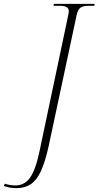

<svg xmlns="http://www.w3.org/2000/svg" viewBox="-154 -734 510 994"><path d="M-69 240Q-89 240 -104 237Q-119 234 -134 229L-129 217Q-103 226 -74 226Q-28 226 1 186.5Q30 147 51 47L200 -659Q201 -664 201.5 -668.5Q202 -673 202 -677Q202 -704 156 -704H123L125 -714H336L334 -704H306Q276 -704 262.5 -694Q249 -684 243 -657L98 22Q80 104 58 151.5Q36 199 5.5 219.5Q-25 240 -69 240Z"/></svg>

Font: Noto Serif Display Condensed ExtraLight
Style: Italic
Weight: 200
Width: 3
Italic angle: -12°
Designer: Monotype Design Team
Foundry: Monotype Imaging Inc.
Version: Version 2.009